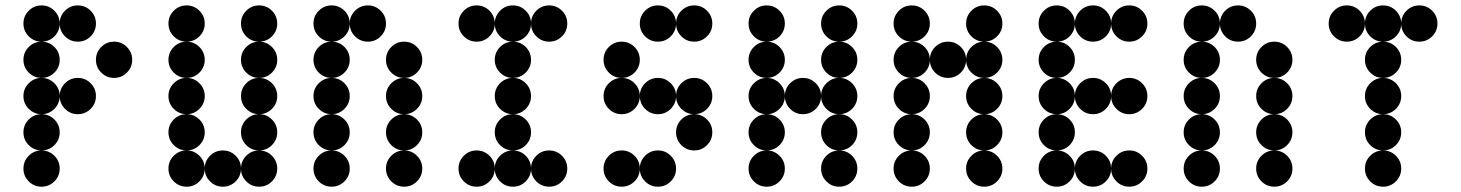

<svg xmlns="http://www.w3.org/2000/svg" viewBox="-20 -704 5509 724"><path d="M205.1 -615.2Q205.1 -586.9 185.1 -566.9Q165 -546.9 136.7 -546.9Q108.4 -546.9 88.4 -566.9Q68.4 -586.9 68.4 -615.2Q68.4 -643.6 88.4 -663.6Q108.4 -683.6 136.7 -683.6Q165 -683.6 185.1 -663.6Q205.1 -643.6 205.1 -615.2ZM341.8 -615.2Q341.8 -586.9 321.8 -566.9Q301.8 -546.9 273.4 -546.9Q245.1 -546.9 225.1 -566.9Q205.1 -586.9 205.1 -615.2Q205.1 -643.6 225.1 -663.6Q245.1 -683.6 273.4 -683.6Q301.8 -683.6 321.8 -663.6Q341.8 -643.6 341.8 -615.2ZM205.1 -478.5Q205.1 -450.2 185.1 -430.2Q165 -410.2 136.7 -410.2Q108.4 -410.2 88.4 -430.2Q68.4 -450.2 68.4 -478.5Q68.4 -506.8 88.4 -526.9Q108.4 -546.9 136.7 -546.9Q165 -546.9 185.1 -526.9Q205.1 -506.8 205.1 -478.5ZM478.5 -478.5Q478.5 -450.2 458.5 -430.2Q438.5 -410.2 410.2 -410.2Q381.8 -410.2 361.8 -430.2Q341.8 -450.2 341.8 -478.5Q341.8 -506.8 361.8 -526.9Q381.8 -546.9 410.2 -546.9Q438.5 -546.9 458.5 -526.9Q478.5 -506.8 478.5 -478.5ZM205.1 -341.8Q205.1 -313.5 185.1 -293.5Q165 -273.4 136.7 -273.4Q108.4 -273.4 88.4 -293.5Q68.4 -313.5 68.4 -341.8Q68.4 -370.1 88.4 -390.1Q108.4 -410.2 136.7 -410.2Q165 -410.2 185.1 -390.1Q205.1 -370.1 205.1 -341.8ZM341.8 -341.8Q341.8 -313.5 321.8 -293.5Q301.8 -273.4 273.4 -273.4Q245.1 -273.4 225.1 -293.5Q205.1 -313.5 205.1 -341.8Q205.1 -370.1 225.1 -390.1Q245.1 -410.2 273.4 -410.2Q301.8 -410.2 321.8 -390.1Q341.8 -370.1 341.8 -341.8ZM205.1 -205.1Q205.1 -176.8 185.1 -156.7Q165 -136.7 136.7 -136.7Q108.4 -136.7 88.4 -156.7Q68.4 -176.8 68.4 -205.1Q68.4 -233.4 88.4 -253.4Q108.4 -273.4 136.7 -273.4Q165 -273.4 185.1 -253.4Q205.1 -233.4 205.1 -205.1ZM205.1 -68.4Q205.1 -40 185.1 -20Q165 0 136.7 0Q108.4 0 88.4 -20Q68.4 -40 68.4 -68.4Q68.4 -96.7 88.4 -116.7Q108.4 -136.7 136.7 -136.7Q165 -136.7 185.1 -116.7Q205.1 -96.7 205.1 -68.4Z M752 -615.2Q752 -586.9 731.9 -566.9Q711.9 -546.9 683.6 -546.9Q655.3 -546.9 635.3 -566.9Q615.2 -586.9 615.2 -615.2Q615.2 -643.6 635.3 -663.6Q655.3 -683.6 683.6 -683.6Q711.9 -683.6 731.9 -663.6Q752 -643.6 752 -615.2ZM1025.4 -615.2Q1025.4 -586.9 1005.4 -566.9Q985.4 -546.9 957 -546.9Q928.7 -546.9 908.7 -566.9Q888.7 -586.9 888.7 -615.2Q888.7 -643.6 908.7 -663.6Q928.7 -683.6 957 -683.6Q985.4 -683.6 1005.4 -663.6Q1025.4 -643.6 1025.4 -615.2ZM752 -478.5Q752 -450.2 731.9 -430.2Q711.9 -410.2 683.6 -410.2Q655.3 -410.2 635.3 -430.2Q615.2 -450.2 615.2 -478.5Q615.2 -506.8 635.3 -526.9Q655.3 -546.9 683.6 -546.9Q711.9 -546.9 731.9 -526.9Q752 -506.8 752 -478.5ZM1025.4 -478.5Q1025.4 -450.2 1005.4 -430.2Q985.4 -410.2 957 -410.2Q928.7 -410.2 908.7 -430.2Q888.7 -450.2 888.7 -478.5Q888.7 -506.8 908.7 -526.9Q928.7 -546.9 957 -546.9Q985.4 -546.9 1005.4 -526.9Q1025.4 -506.8 1025.4 -478.5ZM752 -341.8Q752 -313.5 731.9 -293.5Q711.9 -273.4 683.6 -273.4Q655.3 -273.4 635.3 -293.5Q615.2 -313.5 615.2 -341.8Q615.2 -370.1 635.3 -390.1Q655.3 -410.2 683.6 -410.2Q711.9 -410.2 731.9 -390.1Q752 -370.1 752 -341.8ZM1025.4 -341.8Q1025.4 -313.5 1005.4 -293.5Q985.4 -273.4 957 -273.4Q928.7 -273.4 908.7 -293.5Q888.7 -313.5 888.7 -341.8Q888.7 -370.1 908.7 -390.1Q928.7 -410.2 957 -410.2Q985.4 -410.2 1005.4 -390.1Q1025.4 -370.1 1025.4 -341.8ZM752 -205.1Q752 -176.8 731.9 -156.7Q711.9 -136.7 683.6 -136.7Q655.3 -136.7 635.3 -156.7Q615.2 -176.8 615.2 -205.1Q615.2 -233.4 635.3 -253.4Q655.3 -273.4 683.6 -273.4Q711.9 -273.4 731.9 -253.4Q752 -233.4 752 -205.1ZM1025.4 -205.1Q1025.4 -176.8 1005.4 -156.7Q985.4 -136.7 957 -136.7Q928.7 -136.7 908.7 -156.7Q888.7 -176.8 888.7 -205.1Q888.7 -233.4 908.7 -253.4Q928.7 -273.4 957 -273.4Q985.4 -273.4 1005.4 -253.4Q1025.4 -233.4 1025.4 -205.1ZM752 -68.4Q752 -40 731.9 -20Q711.9 0 683.6 0Q655.3 0 635.3 -20Q615.2 -40 615.2 -68.4Q615.2 -96.7 635.3 -116.7Q655.3 -136.7 683.6 -136.7Q711.9 -136.7 731.9 -116.7Q752 -96.7 752 -68.4ZM888.7 -68.4Q888.7 -40 868.7 -20Q848.6 0 820.3 0Q792 0 772 -20Q752 -40 752 -68.4Q752 -96.7 772 -116.7Q792 -136.7 820.3 -136.7Q848.6 -136.7 868.7 -116.7Q888.7 -96.7 888.7 -68.4ZM1025.4 -68.4Q1025.4 -40 1005.4 -20Q985.4 0 957 0Q928.7 0 908.7 -20Q888.7 -40 888.7 -68.4Q888.7 -96.7 908.7 -116.7Q928.7 -136.7 957 -136.7Q985.4 -136.7 1005.4 -116.7Q1025.4 -96.7 1025.4 -68.4Z M1298.8 -615.2Q1298.8 -586.9 1278.8 -566.9Q1258.8 -546.9 1230.5 -546.9Q1202.1 -546.9 1182.1 -566.9Q1162.1 -586.9 1162.1 -615.2Q1162.1 -643.6 1182.1 -663.6Q1202.1 -683.6 1230.5 -683.6Q1258.8 -683.6 1278.8 -663.6Q1298.8 -643.6 1298.8 -615.2ZM1435.5 -615.2Q1435.5 -586.9 1415.5 -566.9Q1395.5 -546.9 1367.2 -546.9Q1338.9 -546.9 1318.8 -566.9Q1298.8 -586.9 1298.8 -615.2Q1298.8 -643.6 1318.8 -663.6Q1338.9 -683.6 1367.2 -683.6Q1395.5 -683.6 1415.5 -663.6Q1435.5 -643.6 1435.5 -615.2ZM1298.8 -478.5Q1298.8 -450.2 1278.8 -430.2Q1258.8 -410.2 1230.5 -410.2Q1202.1 -410.2 1182.1 -430.2Q1162.1 -450.2 1162.1 -478.5Q1162.1 -506.8 1182.1 -526.9Q1202.1 -546.9 1230.5 -546.9Q1258.8 -546.9 1278.8 -526.9Q1298.8 -506.8 1298.8 -478.5ZM1572.3 -478.5Q1572.3 -450.2 1552.2 -430.2Q1532.2 -410.2 1503.9 -410.2Q1475.6 -410.2 1455.6 -430.2Q1435.5 -450.2 1435.5 -478.5Q1435.5 -506.8 1455.6 -526.9Q1475.6 -546.9 1503.9 -546.9Q1532.2 -546.9 1552.2 -526.9Q1572.3 -506.8 1572.3 -478.5ZM1298.8 -341.8Q1298.8 -313.5 1278.8 -293.5Q1258.8 -273.4 1230.5 -273.4Q1202.1 -273.4 1182.1 -293.5Q1162.1 -313.5 1162.1 -341.8Q1162.1 -370.1 1182.1 -390.1Q1202.1 -410.2 1230.5 -410.2Q1258.8 -410.2 1278.8 -390.1Q1298.8 -370.1 1298.8 -341.8ZM1572.3 -341.8Q1572.3 -313.5 1552.2 -293.5Q1532.2 -273.4 1503.9 -273.4Q1475.6 -273.4 1455.6 -293.5Q1435.5 -313.5 1435.5 -341.8Q1435.5 -370.1 1455.6 -390.1Q1475.6 -410.2 1503.9 -410.2Q1532.2 -410.2 1552.2 -390.1Q1572.3 -370.1 1572.3 -341.8ZM1298.8 -205.1Q1298.8 -176.8 1278.8 -156.7Q1258.8 -136.7 1230.5 -136.7Q1202.1 -136.7 1182.1 -156.7Q1162.1 -176.8 1162.1 -205.1Q1162.1 -233.4 1182.1 -253.4Q1202.1 -273.4 1230.5 -273.4Q1258.8 -273.4 1278.8 -253.4Q1298.8 -233.4 1298.8 -205.1ZM1572.3 -205.1Q1572.3 -176.8 1552.2 -156.7Q1532.2 -136.7 1503.9 -136.7Q1475.6 -136.7 1455.6 -156.7Q1435.5 -176.8 1435.5 -205.1Q1435.5 -233.4 1455.6 -253.4Q1475.6 -273.4 1503.9 -273.4Q1532.2 -273.4 1552.2 -253.4Q1572.3 -233.4 1572.3 -205.1ZM1298.8 -68.4Q1298.8 -40 1278.8 -20Q1258.8 0 1230.5 0Q1202.1 0 1182.1 -20Q1162.1 -40 1162.1 -68.4Q1162.1 -96.7 1182.1 -116.7Q1202.1 -136.7 1230.5 -136.7Q1258.8 -136.7 1278.8 -116.7Q1298.8 -96.7 1298.8 -68.4ZM1572.3 -68.4Q1572.3 -40 1552.2 -20Q1532.2 0 1503.9 0Q1475.6 0 1455.6 -20Q1435.5 -40 1435.5 -68.4Q1435.5 -96.7 1455.6 -116.7Q1475.6 -136.7 1503.9 -136.7Q1532.2 -136.7 1552.2 -116.7Q1572.3 -96.7 1572.3 -68.4Z M1845.7 -615.2Q1845.7 -586.9 1825.7 -566.9Q1805.7 -546.9 1777.3 -546.9Q1749 -546.9 1729 -566.9Q1709 -586.9 1709 -615.2Q1709 -643.6 1729 -663.6Q1749 -683.6 1777.3 -683.6Q1805.7 -683.6 1825.7 -663.6Q1845.7 -643.6 1845.7 -615.2ZM1982.4 -615.2Q1982.4 -586.9 1962.4 -566.9Q1942.4 -546.9 1914.1 -546.9Q1885.7 -546.9 1865.7 -566.9Q1845.7 -586.9 1845.7 -615.2Q1845.7 -643.6 1865.7 -663.6Q1885.7 -683.6 1914.1 -683.6Q1942.4 -683.6 1962.4 -663.6Q1982.4 -643.6 1982.4 -615.2ZM2119.1 -615.2Q2119.1 -586.9 2099.1 -566.9Q2079.1 -546.9 2050.8 -546.9Q2022.5 -546.9 2002.4 -566.9Q1982.4 -586.9 1982.4 -615.2Q1982.4 -643.6 2002.4 -663.6Q2022.5 -683.6 2050.8 -683.6Q2079.1 -683.6 2099.1 -663.6Q2119.1 -643.6 2119.1 -615.2ZM1982.4 -478.5Q1982.4 -450.2 1962.4 -430.2Q1942.4 -410.2 1914.1 -410.2Q1885.7 -410.2 1865.7 -430.2Q1845.7 -450.2 1845.7 -478.5Q1845.7 -506.8 1865.7 -526.9Q1885.7 -546.9 1914.1 -546.9Q1942.4 -546.9 1962.4 -526.9Q1982.4 -506.8 1982.4 -478.5ZM1982.4 -341.8Q1982.4 -313.5 1962.4 -293.5Q1942.4 -273.4 1914.1 -273.4Q1885.7 -273.4 1865.7 -293.5Q1845.7 -313.5 1845.7 -341.8Q1845.7 -370.1 1865.7 -390.1Q1885.7 -410.2 1914.1 -410.2Q1942.4 -410.2 1962.4 -390.1Q1982.4 -370.1 1982.4 -341.8ZM1982.4 -205.1Q1982.4 -176.8 1962.4 -156.7Q1942.4 -136.7 1914.1 -136.7Q1885.7 -136.7 1865.7 -156.7Q1845.7 -176.8 1845.7 -205.1Q1845.7 -233.4 1865.7 -253.4Q1885.7 -273.4 1914.1 -273.4Q1942.4 -273.4 1962.4 -253.4Q1982.4 -233.4 1982.4 -205.1ZM1845.7 -68.4Q1845.7 -40 1825.7 -20Q1805.7 0 1777.3 0Q1749 0 1729 -20Q1709 -40 1709 -68.4Q1709 -96.7 1729 -116.7Q1749 -136.7 1777.3 -136.7Q1805.7 -136.7 1825.7 -116.7Q1845.7 -96.7 1845.7 -68.4ZM1982.4 -68.4Q1982.4 -40 1962.4 -20Q1942.4 0 1914.1 0Q1885.7 0 1865.7 -20Q1845.7 -40 1845.7 -68.4Q1845.7 -96.7 1865.7 -116.7Q1885.7 -136.7 1914.1 -136.7Q1942.4 -136.7 1962.4 -116.7Q1982.4 -96.7 1982.4 -68.4ZM2119.1 -68.4Q2119.1 -40 2099.1 -20Q2079.1 0 2050.8 0Q2022.5 0 2002.4 -20Q1982.4 -40 1982.4 -68.4Q1982.4 -96.7 2002.4 -116.7Q2022.5 -136.7 2050.8 -136.7Q2079.1 -136.7 2099.1 -116.7Q2119.1 -96.7 2119.1 -68.4Z M2529.3 -615.2Q2529.3 -586.9 2509.3 -566.9Q2489.3 -546.9 2460.9 -546.9Q2432.6 -546.9 2412.6 -566.9Q2392.6 -586.9 2392.6 -615.2Q2392.6 -643.6 2412.6 -663.6Q2432.6 -683.6 2460.9 -683.6Q2489.3 -683.6 2509.3 -663.6Q2529.3 -643.6 2529.3 -615.2ZM2666 -615.2Q2666 -586.9 2646 -566.9Q2626 -546.9 2597.7 -546.9Q2569.3 -546.9 2549.3 -566.9Q2529.3 -586.9 2529.3 -615.2Q2529.3 -643.6 2549.3 -663.6Q2569.3 -683.6 2597.7 -683.6Q2626 -683.6 2646 -663.6Q2666 -643.6 2666 -615.2ZM2392.6 -478.5Q2392.6 -450.2 2372.6 -430.2Q2352.5 -410.2 2324.2 -410.2Q2295.9 -410.2 2275.9 -430.2Q2255.9 -450.2 2255.9 -478.5Q2255.9 -506.8 2275.9 -526.9Q2295.9 -546.9 2324.2 -546.9Q2352.5 -546.9 2372.6 -526.9Q2392.6 -506.8 2392.6 -478.5ZM2392.6 -341.8Q2392.6 -313.5 2372.6 -293.5Q2352.5 -273.4 2324.2 -273.4Q2295.9 -273.4 2275.9 -293.5Q2255.9 -313.5 2255.9 -341.8Q2255.9 -370.1 2275.9 -390.1Q2295.9 -410.2 2324.2 -410.2Q2352.5 -410.2 2372.6 -390.1Q2392.6 -370.1 2392.6 -341.8ZM2529.3 -341.8Q2529.3 -313.5 2509.3 -293.5Q2489.3 -273.4 2460.9 -273.4Q2432.6 -273.4 2412.6 -293.5Q2392.6 -313.5 2392.6 -341.8Q2392.6 -370.1 2412.6 -390.1Q2432.6 -410.2 2460.9 -410.2Q2489.3 -410.2 2509.3 -390.1Q2529.3 -370.1 2529.3 -341.8ZM2666 -341.8Q2666 -313.5 2646 -293.5Q2626 -273.4 2597.7 -273.4Q2569.3 -273.4 2549.3 -293.5Q2529.3 -313.5 2529.3 -341.8Q2529.3 -370.1 2549.3 -390.1Q2569.3 -410.2 2597.7 -410.2Q2626 -410.2 2646 -390.1Q2666 -370.1 2666 -341.8ZM2666 -205.1Q2666 -176.8 2646 -156.7Q2626 -136.7 2597.7 -136.7Q2569.3 -136.7 2549.3 -156.7Q2529.3 -176.8 2529.3 -205.1Q2529.3 -233.4 2549.3 -253.4Q2569.3 -273.4 2597.7 -273.4Q2626 -273.4 2646 -253.4Q2666 -233.4 2666 -205.1ZM2392.6 -68.4Q2392.6 -40 2372.6 -20Q2352.5 0 2324.2 0Q2295.9 0 2275.9 -20Q2255.9 -40 2255.9 -68.4Q2255.9 -96.7 2275.9 -116.7Q2295.9 -136.7 2324.2 -136.7Q2352.5 -136.7 2372.6 -116.7Q2392.6 -96.7 2392.6 -68.4ZM2529.3 -68.4Q2529.3 -40 2509.3 -20Q2489.3 0 2460.9 0Q2432.6 0 2412.6 -20Q2392.6 -40 2392.6 -68.4Q2392.6 -96.7 2412.6 -116.7Q2432.6 -136.7 2460.9 -136.7Q2489.3 -136.7 2509.3 -116.7Q2529.3 -96.7 2529.3 -68.4Z M2939.5 -615.2Q2939.5 -586.9 2919.4 -566.9Q2899.4 -546.9 2871.1 -546.9Q2842.8 -546.9 2822.8 -566.9Q2802.7 -586.9 2802.7 -615.2Q2802.7 -643.6 2822.8 -663.6Q2842.8 -683.6 2871.1 -683.6Q2899.4 -683.6 2919.4 -663.6Q2939.5 -643.6 2939.5 -615.2ZM3212.9 -615.2Q3212.9 -586.9 3192.9 -566.9Q3172.9 -546.9 3144.5 -546.9Q3116.2 -546.9 3096.2 -566.9Q3076.2 -586.9 3076.2 -615.2Q3076.2 -643.6 3096.2 -663.6Q3116.2 -683.6 3144.5 -683.6Q3172.9 -683.6 3192.9 -663.6Q3212.9 -643.6 3212.9 -615.2ZM2939.5 -478.5Q2939.5 -450.2 2919.4 -430.2Q2899.4 -410.2 2871.1 -410.2Q2842.8 -410.2 2822.8 -430.2Q2802.7 -450.2 2802.7 -478.5Q2802.7 -506.8 2822.8 -526.9Q2842.8 -546.9 2871.1 -546.9Q2899.4 -546.9 2919.4 -526.9Q2939.5 -506.8 2939.5 -478.5ZM3212.9 -478.5Q3212.9 -450.2 3192.9 -430.2Q3172.9 -410.2 3144.5 -410.2Q3116.2 -410.2 3096.2 -430.2Q3076.2 -450.2 3076.2 -478.5Q3076.2 -506.8 3096.2 -526.9Q3116.2 -546.9 3144.5 -546.9Q3172.9 -546.9 3192.9 -526.9Q3212.9 -506.8 3212.9 -478.5ZM2939.5 -341.8Q2939.5 -313.5 2919.4 -293.5Q2899.4 -273.4 2871.1 -273.4Q2842.8 -273.4 2822.8 -293.5Q2802.7 -313.5 2802.7 -341.8Q2802.7 -370.1 2822.8 -390.1Q2842.8 -410.2 2871.1 -410.2Q2899.4 -410.2 2919.4 -390.1Q2939.5 -370.1 2939.5 -341.8ZM3076.2 -341.8Q3076.2 -313.5 3056.2 -293.5Q3036.1 -273.4 3007.8 -273.4Q2979.5 -273.4 2959.5 -293.5Q2939.5 -313.5 2939.5 -341.8Q2939.5 -370.1 2959.5 -390.1Q2979.5 -410.2 3007.8 -410.2Q3036.1 -410.2 3056.2 -390.1Q3076.2 -370.1 3076.2 -341.8ZM3212.9 -341.8Q3212.9 -313.5 3192.9 -293.5Q3172.9 -273.4 3144.5 -273.4Q3116.2 -273.4 3096.2 -293.5Q3076.2 -313.5 3076.2 -341.8Q3076.2 -370.1 3096.2 -390.1Q3116.2 -410.2 3144.5 -410.2Q3172.9 -410.2 3192.9 -390.1Q3212.9 -370.1 3212.9 -341.8ZM2939.5 -205.1Q2939.5 -176.8 2919.4 -156.7Q2899.4 -136.7 2871.1 -136.7Q2842.8 -136.7 2822.8 -156.7Q2802.7 -176.8 2802.7 -205.1Q2802.7 -233.4 2822.8 -253.4Q2842.8 -273.4 2871.1 -273.4Q2899.4 -273.4 2919.4 -253.4Q2939.5 -233.4 2939.5 -205.1ZM3212.9 -205.1Q3212.9 -176.8 3192.9 -156.7Q3172.9 -136.7 3144.5 -136.7Q3116.2 -136.7 3096.2 -156.7Q3076.2 -176.8 3076.2 -205.1Q3076.2 -233.4 3096.2 -253.4Q3116.2 -273.4 3144.5 -273.4Q3172.9 -273.4 3192.9 -253.4Q3212.9 -233.4 3212.9 -205.1ZM2939.5 -68.4Q2939.5 -40 2919.4 -20Q2899.4 0 2871.1 0Q2842.8 0 2822.8 -20Q2802.7 -40 2802.7 -68.4Q2802.7 -96.7 2822.8 -116.7Q2842.8 -136.7 2871.1 -136.7Q2899.4 -136.7 2919.4 -116.7Q2939.5 -96.7 2939.5 -68.4ZM3212.9 -68.4Q3212.9 -40 3192.9 -20Q3172.9 0 3144.5 0Q3116.2 0 3096.2 -20Q3076.2 -40 3076.2 -68.4Q3076.2 -96.7 3096.2 -116.7Q3116.2 -136.7 3144.5 -136.7Q3172.9 -136.7 3192.9 -116.7Q3212.9 -96.7 3212.9 -68.4Z M3486.3 -615.2Q3486.3 -586.9 3466.3 -566.9Q3446.3 -546.9 3418 -546.9Q3389.6 -546.9 3369.6 -566.9Q3349.6 -586.9 3349.6 -615.2Q3349.6 -643.6 3369.6 -663.6Q3389.6 -683.6 3418 -683.6Q3446.3 -683.6 3466.3 -663.6Q3486.3 -643.6 3486.3 -615.2ZM3759.8 -615.2Q3759.8 -586.9 3739.7 -566.9Q3719.7 -546.9 3691.4 -546.9Q3663.1 -546.9 3643.1 -566.9Q3623 -586.9 3623 -615.2Q3623 -643.6 3643.1 -663.6Q3663.1 -683.6 3691.4 -683.6Q3719.7 -683.6 3739.7 -663.6Q3759.8 -643.6 3759.8 -615.2ZM3486.3 -478.5Q3486.3 -450.2 3466.3 -430.2Q3446.3 -410.2 3418 -410.2Q3389.6 -410.2 3369.6 -430.2Q3349.6 -450.2 3349.6 -478.5Q3349.6 -506.8 3369.6 -526.9Q3389.6 -546.9 3418 -546.9Q3446.3 -546.9 3466.3 -526.9Q3486.3 -506.8 3486.3 -478.5ZM3623 -478.5Q3623 -450.2 3603 -430.2Q3583 -410.2 3554.7 -410.2Q3526.4 -410.2 3506.3 -430.2Q3486.3 -450.2 3486.3 -478.5Q3486.3 -506.8 3506.3 -526.9Q3526.4 -546.9 3554.7 -546.9Q3583 -546.9 3603 -526.9Q3623 -506.8 3623 -478.5ZM3759.8 -478.5Q3759.8 -450.2 3739.7 -430.2Q3719.7 -410.2 3691.4 -410.2Q3663.1 -410.2 3643.1 -430.2Q3623 -450.2 3623 -478.5Q3623 -506.8 3643.1 -526.9Q3663.1 -546.9 3691.4 -546.9Q3719.7 -546.9 3739.7 -526.9Q3759.8 -506.8 3759.8 -478.5ZM3486.3 -341.8Q3486.3 -313.5 3466.3 -293.5Q3446.3 -273.4 3418 -273.4Q3389.6 -273.4 3369.6 -293.5Q3349.6 -313.5 3349.6 -341.8Q3349.6 -370.1 3369.6 -390.1Q3389.6 -410.2 3418 -410.2Q3446.3 -410.2 3466.3 -390.1Q3486.3 -370.1 3486.3 -341.8ZM3759.8 -341.8Q3759.8 -313.5 3739.7 -293.5Q3719.7 -273.4 3691.4 -273.4Q3663.1 -273.4 3643.1 -293.5Q3623 -313.5 3623 -341.8Q3623 -370.1 3643.1 -390.1Q3663.1 -410.2 3691.4 -410.2Q3719.7 -410.2 3739.7 -390.1Q3759.8 -370.1 3759.8 -341.8ZM3486.3 -205.1Q3486.3 -176.8 3466.3 -156.7Q3446.3 -136.7 3418 -136.7Q3389.6 -136.7 3369.6 -156.7Q3349.6 -176.8 3349.6 -205.1Q3349.6 -233.4 3369.6 -253.4Q3389.6 -273.4 3418 -273.4Q3446.3 -273.4 3466.3 -253.4Q3486.3 -233.4 3486.3 -205.1ZM3759.8 -205.1Q3759.8 -176.8 3739.7 -156.7Q3719.7 -136.7 3691.4 -136.7Q3663.1 -136.7 3643.1 -156.7Q3623 -176.8 3623 -205.1Q3623 -233.4 3643.1 -253.4Q3663.1 -273.4 3691.4 -273.4Q3719.7 -273.4 3739.7 -253.4Q3759.8 -233.4 3759.8 -205.1ZM3486.3 -68.4Q3486.3 -40 3466.3 -20Q3446.3 0 3418 0Q3389.6 0 3369.6 -20Q3349.6 -40 3349.6 -68.4Q3349.6 -96.7 3369.6 -116.7Q3389.6 -136.7 3418 -136.7Q3446.3 -136.7 3466.3 -116.7Q3486.3 -96.7 3486.3 -68.4ZM3759.8 -68.4Q3759.8 -40 3739.7 -20Q3719.7 0 3691.4 0Q3663.1 0 3643.1 -20Q3623 -40 3623 -68.4Q3623 -96.7 3643.1 -116.7Q3663.1 -136.7 3691.4 -136.7Q3719.7 -136.7 3739.7 -116.7Q3759.8 -96.7 3759.8 -68.4Z M4033.2 -615.2Q4033.2 -586.9 4013.2 -566.9Q3993.2 -546.9 3964.8 -546.9Q3936.5 -546.9 3916.5 -566.9Q3896.5 -586.9 3896.5 -615.2Q3896.5 -643.6 3916.5 -663.6Q3936.5 -683.6 3964.8 -683.6Q3993.2 -683.6 4013.2 -663.6Q4033.2 -643.6 4033.2 -615.2ZM4169.9 -615.2Q4169.9 -586.9 4149.9 -566.9Q4129.9 -546.9 4101.6 -546.9Q4073.2 -546.9 4053.2 -566.9Q4033.2 -586.9 4033.2 -615.2Q4033.2 -643.6 4053.2 -663.6Q4073.2 -683.6 4101.6 -683.6Q4129.9 -683.6 4149.9 -663.6Q4169.9 -643.6 4169.9 -615.2ZM4306.6 -615.2Q4306.6 -586.9 4286.6 -566.9Q4266.6 -546.9 4238.3 -546.9Q4210 -546.9 4189.9 -566.9Q4169.9 -586.9 4169.9 -615.2Q4169.9 -643.6 4189.9 -663.6Q4210 -683.6 4238.3 -683.6Q4266.6 -683.6 4286.6 -663.6Q4306.6 -643.6 4306.6 -615.2ZM4033.2 -478.5Q4033.2 -450.2 4013.2 -430.2Q3993.2 -410.2 3964.8 -410.2Q3936.5 -410.2 3916.5 -430.2Q3896.5 -450.2 3896.5 -478.5Q3896.5 -506.8 3916.5 -526.9Q3936.5 -546.9 3964.8 -546.9Q3993.2 -546.9 4013.2 -526.9Q4033.2 -506.8 4033.2 -478.5ZM4033.2 -341.8Q4033.2 -313.5 4013.2 -293.5Q3993.2 -273.4 3964.8 -273.4Q3936.5 -273.4 3916.5 -293.5Q3896.5 -313.5 3896.5 -341.8Q3896.5 -370.1 3916.5 -390.1Q3936.5 -410.2 3964.8 -410.2Q3993.2 -410.2 4013.2 -390.1Q4033.2 -370.1 4033.2 -341.8ZM4169.9 -341.8Q4169.9 -313.5 4149.9 -293.5Q4129.9 -273.4 4101.6 -273.4Q4073.2 -273.4 4053.2 -293.5Q4033.2 -313.5 4033.2 -341.8Q4033.2 -370.1 4053.2 -390.1Q4073.2 -410.2 4101.6 -410.2Q4129.9 -410.2 4149.9 -390.1Q4169.9 -370.1 4169.9 -341.8ZM4306.6 -341.8Q4306.6 -313.5 4286.6 -293.5Q4266.6 -273.4 4238.3 -273.4Q4210 -273.4 4189.9 -293.5Q4169.9 -313.5 4169.9 -341.8Q4169.9 -370.1 4189.9 -390.1Q4210 -410.2 4238.3 -410.2Q4266.6 -410.2 4286.6 -390.1Q4306.6 -370.1 4306.6 -341.8ZM4033.2 -205.1Q4033.2 -176.8 4013.2 -156.7Q3993.2 -136.7 3964.8 -136.7Q3936.5 -136.7 3916.5 -156.7Q3896.5 -176.8 3896.5 -205.1Q3896.5 -233.4 3916.5 -253.4Q3936.5 -273.4 3964.8 -273.4Q3993.2 -273.4 4013.2 -253.4Q4033.2 -233.4 4033.2 -205.1ZM4033.2 -68.4Q4033.2 -40 4013.2 -20Q3993.2 0 3964.8 0Q3936.5 0 3916.5 -20Q3896.5 -40 3896.5 -68.4Q3896.5 -96.7 3916.5 -116.7Q3936.5 -136.7 3964.8 -136.7Q3993.2 -136.7 4013.2 -116.7Q4033.2 -96.7 4033.2 -68.4ZM4169.9 -68.4Q4169.9 -40 4149.9 -20Q4129.9 0 4101.6 0Q4073.2 0 4053.2 -20Q4033.2 -40 4033.2 -68.4Q4033.2 -96.7 4053.2 -116.7Q4073.2 -136.7 4101.6 -136.7Q4129.9 -136.7 4149.9 -116.7Q4169.9 -96.7 4169.9 -68.4ZM4306.6 -68.4Q4306.6 -40 4286.6 -20Q4266.6 0 4238.3 0Q4210 0 4189.9 -20Q4169.9 -40 4169.9 -68.4Q4169.9 -96.7 4189.9 -116.7Q4210 -136.7 4238.3 -136.7Q4266.6 -136.7 4286.6 -116.7Q4306.6 -96.7 4306.6 -68.4Z M4580.1 -615.2Q4580.1 -586.9 4560.1 -566.9Q4540 -546.9 4511.7 -546.9Q4483.4 -546.9 4463.4 -566.9Q4443.4 -586.9 4443.4 -615.2Q4443.4 -643.6 4463.4 -663.6Q4483.4 -683.6 4511.7 -683.6Q4540 -683.6 4560.1 -663.6Q4580.1 -643.6 4580.1 -615.2ZM4716.8 -615.2Q4716.8 -586.9 4696.8 -566.9Q4676.8 -546.9 4648.4 -546.9Q4620.1 -546.9 4600.1 -566.9Q4580.1 -586.9 4580.1 -615.2Q4580.1 -643.6 4600.1 -663.6Q4620.1 -683.6 4648.4 -683.6Q4676.8 -683.6 4696.8 -663.6Q4716.8 -643.6 4716.8 -615.2ZM4580.1 -478.5Q4580.1 -450.2 4560.1 -430.2Q4540 -410.2 4511.7 -410.2Q4483.4 -410.2 4463.4 -430.2Q4443.4 -450.2 4443.4 -478.5Q4443.4 -506.8 4463.4 -526.9Q4483.4 -546.9 4511.7 -546.9Q4540 -546.9 4560.1 -526.9Q4580.1 -506.8 4580.1 -478.5ZM4853.5 -478.5Q4853.5 -450.2 4833.5 -430.2Q4813.5 -410.2 4785.2 -410.2Q4756.8 -410.2 4736.8 -430.2Q4716.8 -450.2 4716.8 -478.5Q4716.8 -506.8 4736.8 -526.9Q4756.8 -546.9 4785.2 -546.9Q4813.5 -546.9 4833.5 -526.9Q4853.5 -506.8 4853.5 -478.5ZM4580.1 -341.8Q4580.1 -313.5 4560.1 -293.5Q4540 -273.4 4511.7 -273.4Q4483.4 -273.4 4463.4 -293.5Q4443.4 -313.5 4443.4 -341.8Q4443.4 -370.1 4463.4 -390.1Q4483.4 -410.2 4511.7 -410.2Q4540 -410.2 4560.1 -390.1Q4580.1 -370.1 4580.1 -341.8ZM4853.5 -341.8Q4853.5 -313.5 4833.5 -293.5Q4813.5 -273.4 4785.2 -273.4Q4756.8 -273.4 4736.8 -293.5Q4716.8 -313.5 4716.8 -341.8Q4716.8 -370.1 4736.8 -390.1Q4756.8 -410.2 4785.2 -410.2Q4813.5 -410.2 4833.5 -390.1Q4853.5 -370.1 4853.5 -341.8ZM4580.1 -205.1Q4580.1 -176.8 4560.1 -156.7Q4540 -136.7 4511.7 -136.7Q4483.4 -136.7 4463.4 -156.7Q4443.4 -176.8 4443.4 -205.1Q4443.4 -233.4 4463.4 -253.4Q4483.4 -273.4 4511.7 -273.4Q4540 -273.4 4560.1 -253.4Q4580.1 -233.4 4580.1 -205.1ZM4853.5 -205.1Q4853.5 -176.8 4833.5 -156.7Q4813.5 -136.7 4785.2 -136.7Q4756.8 -136.7 4736.8 -156.7Q4716.8 -176.8 4716.8 -205.1Q4716.8 -233.4 4736.8 -253.4Q4756.8 -273.4 4785.2 -273.4Q4813.5 -273.4 4833.5 -253.4Q4853.5 -233.4 4853.5 -205.1ZM4580.1 -68.4Q4580.1 -40 4560.1 -20Q4540 0 4511.7 0Q4483.4 0 4463.4 -20Q4443.4 -40 4443.4 -68.4Q4443.4 -96.7 4463.4 -116.7Q4483.4 -136.7 4511.7 -136.7Q4540 -136.7 4560.1 -116.7Q4580.1 -96.7 4580.1 -68.4ZM4853.5 -68.4Q4853.5 -40 4833.5 -20Q4813.5 0 4785.2 0Q4756.8 0 4736.8 -20Q4716.8 -40 4716.8 -68.4Q4716.8 -96.7 4736.8 -116.7Q4756.8 -136.7 4785.2 -136.7Q4813.5 -136.7 4833.5 -116.7Q4853.5 -96.7 4853.5 -68.4Z M5127 -615.2Q5127 -586.9 5106.9 -566.9Q5086.9 -546.9 5058.6 -546.9Q5030.3 -546.9 5010.3 -566.9Q4990.2 -586.9 4990.2 -615.2Q4990.2 -643.6 5010.3 -663.6Q5030.3 -683.6 5058.6 -683.6Q5086.9 -683.6 5106.9 -663.6Q5127 -643.6 5127 -615.2ZM5263.7 -615.2Q5263.7 -586.9 5243.7 -566.9Q5223.6 -546.9 5195.3 -546.9Q5167 -546.9 5147 -566.9Q5127 -586.9 5127 -615.2Q5127 -643.6 5147 -663.6Q5167 -683.6 5195.3 -683.6Q5223.6 -683.6 5243.7 -663.6Q5263.7 -643.6 5263.7 -615.2ZM5400.4 -615.2Q5400.4 -586.9 5380.4 -566.9Q5360.4 -546.9 5332 -546.9Q5303.7 -546.9 5283.7 -566.9Q5263.7 -586.9 5263.7 -615.2Q5263.7 -643.6 5283.7 -663.6Q5303.7 -683.6 5332 -683.6Q5360.4 -683.6 5380.4 -663.6Q5400.4 -643.6 5400.4 -615.2ZM5263.7 -478.5Q5263.7 -450.2 5243.7 -430.2Q5223.6 -410.2 5195.3 -410.2Q5167 -410.2 5147 -430.2Q5127 -450.2 5127 -478.5Q5127 -506.8 5147 -526.9Q5167 -546.9 5195.3 -546.9Q5223.6 -546.9 5243.7 -526.9Q5263.7 -506.8 5263.7 -478.5ZM5263.7 -341.8Q5263.7 -313.5 5243.7 -293.5Q5223.6 -273.4 5195.3 -273.4Q5167 -273.4 5147 -293.5Q5127 -313.5 5127 -341.8Q5127 -370.1 5147 -390.1Q5167 -410.2 5195.3 -410.2Q5223.6 -410.2 5243.7 -390.1Q5263.7 -370.1 5263.7 -341.8ZM5263.7 -205.1Q5263.7 -176.8 5243.7 -156.7Q5223.6 -136.7 5195.3 -136.7Q5167 -136.7 5147 -156.7Q5127 -176.8 5127 -205.1Q5127 -233.4 5147 -253.4Q5167 -273.4 5195.3 -273.4Q5223.6 -273.4 5243.7 -253.4Q5263.7 -233.4 5263.7 -205.1ZM5263.7 -68.4Q5263.7 -40 5243.7 -20Q5223.6 0 5195.3 0Q5167 0 5147 -20Q5127 -40 5127 -68.4Q5127 -96.7 5147 -116.7Q5167 -136.7 5195.3 -136.7Q5223.6 -136.7 5243.7 -116.7Q5263.7 -96.7 5263.7 -68.4Z"/></svg>

Font: DatDot
Style: Bold
Weight: 700
Designer: GGBot
Version: 1.00